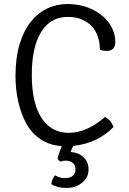

<svg xmlns="http://www.w3.org/2000/svg" viewBox="-20 -715 640 954"><path d="M266 72Q276 36 287 11Q227 7 182.5 -22.5Q138 -52 111.5 -99.5Q85 -147 71 -208.5Q57 -270 57 -338Q57 -427 77 -494Q97 -561 132 -605.5Q167 -650 214 -672.5Q261 -695 315 -695Q369 -695 413 -679Q457 -663 488 -637Q519 -611 536 -577Q553 -543 553 -507Q553 -462 510 -462Q507 -462 501.5 -462.5Q496 -463 490 -464Q484 -465 480 -467Q476 -469 476 -472Q476 -502 467 -530.5Q458 -559 438.5 -581.5Q419 -604 388.5 -617.5Q358 -631 316 -631Q231 -631 184.5 -556Q138 -481 138 -343Q138 -204 186 -129.5Q234 -55 322 -55Q411 -55 502 -134Q533 -116 544 -84Q465 -3 344 10Q339 19 336 26.5Q333 34 331 40Q370 43 395 66Q420 89 420 128Q420 148 411.5 164.5Q403 181 388 193Q373 205 353 212Q333 219 310 219Q263 219 235 200Q237 176 254 156Q276 170 302 170Q330 170 342.5 157.5Q355 145 355 126Q355 103 339.5 93Q324 83 307 83Q294 83 282 88Q271 84 266 72Z"/></svg>

Font: Signika
Style: Light
Weight: 300
Designer: Anna Giedrys
Foundry: Anna Giedrys
Version: Version 1.001